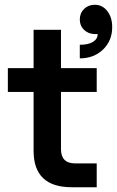

<svg xmlns="http://www.w3.org/2000/svg" viewBox="-20 -786 491 806"><path d="M121 -153V-400H13V-500H121V-661H236V-500H386V-400H236V-160Q236 -100 296 -100H386V0H281Q121 0 121 -153ZM390 -643H376Q350 -644 332.5 -661Q315 -678 315 -704Q315 -731 333 -748.5Q351 -766 378 -766Q410 -766 430.5 -739.5Q451 -713 451 -672Q451 -615 412.5 -578Q374 -541 315 -541V-598Q350 -598 370 -610Q390 -622 390 -643Z"/></svg>

Font: MedMera Sans Semibold
Style: Regular
Weight: 600
Designer: Kasper Nordkvist
Foundry: UNCUT.wtf
Version: Version 1.300